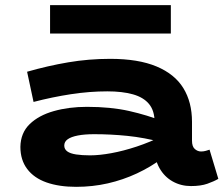

<svg xmlns="http://www.w3.org/2000/svg" viewBox="-20 -711 868 744"><path d="M720 10Q681 10 649 -8Q617 -26 598 -59.5Q579 -93 579 -138V-238Q579 -282 557.5 -308Q536 -334 495 -345.5Q454 -357 396 -357Q327 -357 255 -346Q183 -335 110 -316L85 -433Q165 -456 244.5 -469.5Q324 -483 407 -483Q516 -483 586.5 -453.5Q657 -424 690.5 -369.5Q724 -315 724 -239V-166Q724 -143 735 -133.5Q746 -124 759 -124Q769 -124 777.5 -126.5Q786 -129 792 -131L826 -18Q809 -8 783.5 1Q758 10 720 10ZM275 13Q209 13 160.5 -4Q112 -21 85.5 -56Q59 -91 59 -142Q60 -196 95 -230Q130 -264 188.5 -280.5Q247 -297 317 -297Q409 -297 480 -281Q551 -265 611 -241V-159Q538 -178 473.5 -184.5Q409 -191 345 -191Q308 -191 282 -186Q256 -181 242.5 -171.5Q229 -162 229 -147Q229 -133 240.5 -124.5Q252 -116 275 -112.5Q298 -109 329 -109Q365 -109 411.5 -117.5Q458 -126 509.5 -143Q561 -160 611 -185L608 -97Q564 -64 510.5 -39Q457 -14 398 -0.5Q339 13 275 13ZM642 -691V-581H174V-691Z"/></svg>

Font: BioRhyme SemiExpanded ExtraBold
Style: Regular
Weight: 800
Width: 6
Designer: Aoife Mooney
Foundry: Aoife Mooney Type
Version: Version 1.600;gftools[0.9.33]